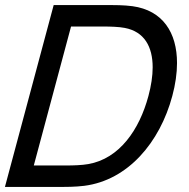

<svg xmlns="http://www.w3.org/2000/svg" viewBox="-46 -740 747 760"><path d="M-26.5 0H195.5C209 0 253 0 287.7 -4.5C460.1 -26.5 586.7 -176 636 -360C648.4 -406.1 654.7 -450.1 654.7 -490.5C654.7 -610.8 598.5 -699 478.3 -715.5C445.5 -720 402.5 -720 388.5 -720H166.5ZM87.8 -85 235.2 -635H365.7C389.7 -635 425.4 -634 447.7 -629.5C525.5 -614.8 558.3 -554.9 558.3 -473.6C558.3 -439 552.4 -400.5 541.5 -360C505.7 -226.5 427 -112 303.3 -90.5C278.6 -86 243.3 -85 218.3 -85Z"/></svg>

Font: Manrope
Style: MediumItalic
Weight: 500
Italic angle: -15°
Designer: Mikhail Sharanda
Foundry: Mikhail Sharanda
Version: Version 4.502;hotconv 1.0.109;makeotfexe 2.5.65596